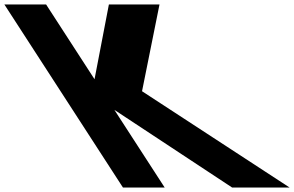

<svg xmlns="http://www.w3.org/2000/svg" viewBox="-494 -845 1325 865"><path d="M811 0 145.9 -434 224.6 -825H-3.4L-68.1 -488L-286.4 -825H-474.4L60 0H248L21.3 -350L552 0Z"/></svg>

Font: Hussar
Style: BdOpOblSeven
Weight: 700
Foundry: Cannot Into Space Fonts
Version: Version 2.00